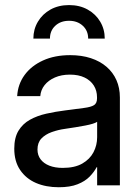

<svg xmlns="http://www.w3.org/2000/svg" viewBox="-20 -748 563 775"><path d="M217.3 7.8Q165.5 7.8 125.2 -9.5Q85 -26.9 61.3 -61.8Q37.6 -96.7 37.6 -147.9Q37.6 -192.4 54.7 -220.5Q71.8 -248.5 100.8 -264.6Q129.9 -280.8 166.7 -289.1Q203.6 -297.4 242.2 -302.2Q291 -308.6 319.3 -312.3Q347.7 -315.9 359.6 -323.7Q371.6 -331.5 371.6 -350.6V-355.5Q371.6 -382.3 358.6 -402.8Q345.7 -423.3 321.3 -435.1Q296.9 -446.8 262.2 -446.8Q228 -446.8 201.7 -435.3Q175.3 -423.8 159.9 -404.3Q144.5 -384.8 142.6 -359.9H49.3Q52.2 -408.2 79.3 -445.3Q106.4 -482.4 153.6 -503.9Q200.7 -525.4 263.2 -525.4Q309.6 -525.4 346.7 -513.2Q383.8 -501 409.9 -478.5Q436 -456.1 450 -424.6Q463.9 -393.1 463.9 -354.5V0H372.1V-73.2H370.1Q359.9 -53.7 341.6 -34.9Q323.2 -16.1 293 -4.2Q262.7 7.8 217.3 7.8ZM233.4 -70.3Q281.7 -70.3 312.3 -87.9Q342.8 -105.5 357.4 -133.5Q372.1 -161.6 372.1 -194.3V-256.3Q366.7 -252.4 354.2 -248.5Q341.8 -244.6 323.7 -241.2Q305.7 -237.8 284.9 -234.4Q264.2 -231 243.2 -228Q214.4 -224.1 188.7 -214.8Q163.1 -205.6 147.2 -189Q131.3 -172.4 131.3 -144.5Q131.3 -121.6 143.8 -105Q156.2 -88.4 179.2 -79.3Q202.1 -70.3 233.4 -70.3ZM258.8 -727.5Q301.3 -727.5 333.7 -709.5Q366.2 -691.4 384.5 -660.6Q402.8 -629.9 402.8 -592.3H335.9Q335.9 -624 314.2 -644Q292.5 -664.1 258.8 -664.1Q224.6 -664.1 203.1 -644Q181.6 -624 181.6 -592.3H114.7Q114.7 -629.9 133.1 -660.6Q151.4 -691.4 183.8 -709.5Q216.3 -727.5 258.8 -727.5Z"/></svg>

Font: Inter Cardless Display
Style: Regular
Weight: 400
Designer: Rasmus Andersson
Foundry: rsms
Version: Version 4.001;git-9221beed3